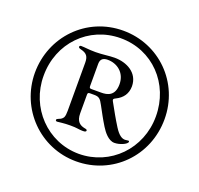

<svg xmlns="http://www.w3.org/2000/svg" viewBox="-129 -880 1074 1034"><g transform="rotate(20 408.0 -362.5)"><path d="M407.7 11.4C615.8 11.4 779.1 -153.8 778.8 -364.7C778.8 -574.2 614 -737.2 407.7 -737.2C197.8 -737.2 36.9 -569.2 36.9 -361.5C37.3 -156.2 200.3 11.4 407.7 11.4ZM86.6 -362.6C85.9 -549.7 225.9 -693.9 407.7 -694.2C590.6 -695.3 730.1 -550.1 729.8 -362.6C730.1 -176.8 587.7 -32 407.7 -31.6C226.9 -32 85.9 -181.1 86.6 -362.6ZM212.7 -574.6C212.7 -568.9 217 -566.8 228 -563.9C262.4 -555.4 273.1 -539.4 273.1 -504.3V-228.7C273.1 -213.8 272 -199.9 267.8 -191.1C262.8 -182.2 254.6 -175.8 240.8 -171.2C233.7 -168.3 230.5 -166.2 230.5 -161.2C230.5 -157.7 233.7 -154.5 239 -154.5C247.2 -154.5 275.2 -160.2 314.3 -159.8C351.9 -160.2 364.7 -154.5 386 -154.8C402.7 -154.5 405.2 -159.4 405.2 -163.4C405.2 -168.3 402 -170.5 390.6 -172.2C363.6 -177.6 340.9 -191.8 340.9 -240.1V-346.6C340.9 -355.1 343.8 -358.7 353 -358.7H378.2C405.2 -358.7 414.4 -350.5 430.8 -319.2C453.5 -277.7 464.5 -255.7 489 -215.9C504.3 -191.4 533 -152.3 568.2 -152.7C596.6 -152.3 640.3 -170.5 640.3 -185.4C640.3 -187.5 638.5 -190 634.6 -190C631 -190 623.2 -187.9 615.8 -187.9C599.1 -187.9 579.5 -198.5 555.4 -236.9C525.9 -284.1 513.5 -307.9 485.1 -358.7C481.9 -364.3 481.5 -366.5 481.5 -369C481.5 -372.2 483.7 -375.4 493.3 -380C532 -398.8 552.9 -428.6 553.3 -470.9C552.9 -549 482.2 -584.2 413.4 -584.2C382.5 -584.2 344.8 -577.4 305.8 -577.4C265.3 -577.4 244.3 -582 222.3 -582C215.6 -582 212.7 -578.5 212.7 -574.6ZM340.9 -394.9V-523.1C340.9 -553.3 359.4 -561.1 382.8 -561.1C434.7 -561.1 486.5 -525.9 486.5 -458.5C486.5 -392.4 445 -382.5 408 -382.8C389.9 -382.5 371.8 -382.5 353.3 -382.8C344.5 -382.5 340.9 -385.7 340.9 -394.9Z"/></g></svg>

Font: Margiela Serif Text
Style: Regular
Weight: 400
Designer: Andreas Faust, Stefan Endress
Version: Version 1.002;FEAKit 1.0